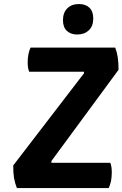

<svg xmlns="http://www.w3.org/2000/svg" viewBox="-20 -952 620 972"><path d="M580.1 -598.6Q580.1 -633.8 576.2 -661.1Q572.3 -687.5 563.5 -710.9Q419.9 -710.9 134.8 -710.9Q127.9 -698.2 124 -677.7Q120.1 -658.2 120.1 -635.7Q120.1 -621.1 122.1 -609.4Q124 -597.7 127.9 -588.9Q220.7 -588.9 405.3 -588.9Q405.3 -586.9 405.3 -581.1Q315.4 -463.9 46.9 -114.3Q46.9 -79.1 50.8 -51.8Q55.7 -24.4 65.4 0Q219.7 0 530.3 0Q537.1 -13.7 542 -35.2Q545.9 -56.6 545.9 -79.1Q545.9 -95.7 543.9 -107.4Q542 -120.1 538.1 -127.9Q438.5 -127.9 240.2 -127.9Q240.2 -129.9 240.2 -136.7Q325.2 -252.9 580.1 -598.6ZM379.9 -931.6Q342.8 -931.6 321.3 -910.2Q298.8 -888.7 298.8 -849.6Q298.8 -814.5 318.4 -795.9Q337.9 -777.3 371.1 -777.3Q407.2 -777.3 429.7 -798.8Q452.1 -819.3 452.1 -858.4Q452.1 -894.5 432.6 -913.1Q413.1 -931.6 379.9 -931.6Z"/></svg>

Font: cl
Style: Bold Italic
Weight: 400
Designer: Mitja Miklavcic
Version: Version 7.504; 2011; Build 1022